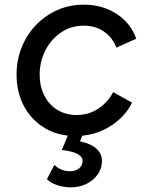

<svg xmlns="http://www.w3.org/2000/svg" viewBox="-20 -571 655 823"><path d="M303 12Q229 12 172 -22Q115 -56 83 -115.5Q51 -175 51 -251Q51 -314 73 -368.5Q95 -423 134.5 -464Q174 -505 226 -528Q278 -551 339 -551Q420 -551 481 -510.5Q542 -470 564 -405L479 -367Q463 -409 426.5 -435Q390 -461 339 -461Q284 -461 241 -431.5Q198 -402 174 -354Q150 -306 150 -251Q150 -201 170 -161.5Q190 -122 226 -100Q262 -78 308 -78Q360 -78 401 -105Q442 -132 465 -176L546 -131Q515 -68 449.5 -28Q384 12 303 12ZM283 232Q255 232 226.5 223Q198 214 181 197L213 136Q241 163 280 163Q303 163 318.5 151Q334 139 334 119Q334 82 245 72L279 -10H341L323 35Q368 44 392.5 65.5Q417 87 417 119Q417 151 399 176.5Q381 202 351 217Q321 232 283 232Z"/></svg>

Font: Plus Jakarta Sans Medium
Style: Italic
Weight: 500
Italic angle: -8°
Designer: Gumpita Rahayu
Foundry: Tokotype
Version: Version 2.071; ttfautohint (v1.8.4.7-5d5b);gftools[0.9.29]